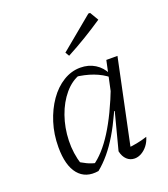

<svg xmlns="http://www.w3.org/2000/svg" viewBox="-134 -821 810 923"><g transform="rotate(-20 270.5 -359.5)"><path d="M212 3Q145 14 107.5 -31Q70 -76 70 -170Q70 -236 88.5 -294.5Q107 -353 138.5 -398Q170 -443 211.5 -468.5Q253 -494 299 -494Q341 -494 373.5 -474Q406 -454 424 -417L423 -399Q361 -450 256 -461L288 -464Q242 -449 206.5 -407Q171 -365 150.5 -306.5Q130 -248 128 -183Q126 -118 146 -56L123 -79Q147 -64 170 -52.5Q193 -41 221 -36L198 -31Q254 -68 306 -150Q358 -232 408 -362L425 -350Q376 -218 325 -132.5Q274 -47 212 3ZM390 -24 377 -52Q403 -54 429.5 -59Q456 -64 484 -73Q477 -49 463.5 -31.5Q450 -14 432.5 -4Q415 6 397 6Q374 6 357.5 -9.5Q341 -25 335 -53L384 -241L378 -243L430 -486H487ZM269 -566 257 -586 425 -725H434L460 -681Q414 -650 367 -621.5Q320 -593 269 -566Z"/></g></svg>

Font: Piazzolla 8pt ExtraLight
Style: Italic
Weight: 250
Italic angle: -11.3°
Designer: Juan Pablo del Peral
Foundry: Huerta Tipografica
Version: Version 2.001